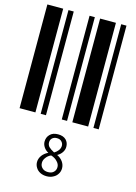

<svg xmlns="http://www.w3.org/2000/svg" viewBox="-134 -661 749 1055"><g transform="rotate(15 240.0 -133.5)"><path d="M0 0V-590H90V0ZM120 0V-590H150V0ZM240 0V-590H270V0ZM300 0V-590H390V0ZM420 0V-590H450V0ZM240 323Q219 323 203 315Q186 306 178 292Q169 278 169 261Q169 241 182 223Q195 206 216 196Q200 188 190 173Q180 158 180 142Q180 117 196 101Q212 84 242 84Q272 84 288 100Q303 115 303 139Q303 156 293 171Q283 186 266 195Q286 204 299 222Q311 239 311 259Q311 277 302 291Q293 306 277 314Q261 323 240 323ZM246 186Q260 178 269 166Q278 153 278 140Q278 126 268 116Q259 106 241 106Q224 106 214 116Q205 125 205 139Q205 155 215 165Q225 175 246 186ZM241 299Q262 299 273 288Q285 277 285 259Q285 242 271 228Q258 213 235 206Q218 213 207 228Q196 242 196 258Q196 276 208 287Q220 299 241 299Z"/></g></svg>

Font: Libre Barcode 39 Extended Text
Style: Regular
Weight: 400
Version: Version 1.005; ttfautohint (v1.8.3)